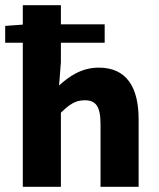

<svg xmlns="http://www.w3.org/2000/svg" viewBox="-23 -721 614 741"><path d="M65 0H212V-286C244 -317 267 -334 304 -334C346 -334 365 -312 365 -241V0H512V-260C512 -384 466 -460 358 -460C291 -460 242 -425 205 -391L212 -481V-556H381V-627H212V-701H65V-626L-3 -621V-556H65Z"/></svg>

Font: Giro Sans Regular
Style: Bold
Weight: 700
Designer: Paul D. Hunt
Foundry: Adobe Systems Incorporated
Version: Version 1.000;PS 1.0;hotconv 1.0.88;makeotf.lib2.5.647800